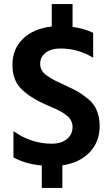

<svg xmlns="http://www.w3.org/2000/svg" viewBox="-20 -807 550 942"><path d="M437 -646V-524Q362 -569 277 -569Q230 -569 203.5 -548Q177 -527 177 -494Q177 -476 185.5 -461.5Q194 -447 214 -433.5Q234 -420 249.5 -412Q265 -404 296 -390Q334 -373 359 -359Q384 -345 412.5 -321.5Q441 -298 455 -264.5Q469 -231 469 -189Q469 -111 419.5 -59.5Q370 -8 286 4V115H185V5Q102 -3 46 -35V-164Q132 -102 234 -102Q280 -102 308 -124.5Q336 -147 336 -185Q336 -196 332.5 -205.5Q329 -215 324.5 -222.5Q320 -230 310 -238Q300 -246 293 -251Q286 -256 270.5 -264Q255 -272 247 -275.5Q239 -279 219 -287.5Q199 -296 191 -300Q122 -332 81.5 -374Q41 -416 41 -489Q41 -567 93 -617Q145 -667 234 -677V-787H336V-675Q394 -667 437 -646Z"/></svg>

Font: Hind Semibold
Style: Regular
Weight: 600
Designer: Manushi Parikh, Satya Rajpurohit
Foundry: Indian Type Foundry
Version: Version 1.201;PS 1.0;hotconv 1.0.78;makeotf.lib2.5.61930; tt